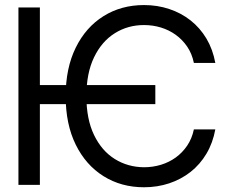

<svg xmlns="http://www.w3.org/2000/svg" viewBox="-20 -749 926 778"><path d="M609.4 -404.3V-327.1H119.1V-404.3ZM852.5 -494.1H765.6Q757.8 -531.7 738.5 -560.1Q719.2 -588.4 692.1 -607.9Q665 -627.4 632.1 -637.5Q599.1 -647.5 563.5 -647.5Q498 -647.5 445.1 -614.3Q392.1 -581.1 361.1 -516.8Q330.1 -452.6 330.1 -359.4Q330.1 -266.1 361.1 -201.9Q392.1 -137.7 445.1 -104.7Q498 -71.8 563.5 -71.3Q599.1 -71.3 632.1 -81.3Q665 -91.3 692.1 -110.8Q719.2 -130.4 738.5 -158.9Q757.8 -187.5 765.6 -224.6H852.5Q842.3 -169.4 816.4 -126Q790.5 -82.5 752 -52.2Q713.4 -22 665.5 -6.1Q617.7 9.8 563.5 9.8Q471.2 9.8 399.4 -35.2Q327.6 -80.1 286.9 -162.8Q246.1 -245.6 246.1 -359.4Q246.1 -473.1 286.9 -555.9Q327.6 -638.7 399.4 -683.6Q471.2 -728.5 563.5 -728.5Q617.7 -728.5 665.5 -712.6Q713.4 -696.8 752 -666.5Q790.5 -636.2 816.4 -592.8Q842.3 -549.3 852.5 -494.1ZM141.6 -718.8V0H54.7V-718.8Z"/></svg>

Font: Inter Display V
Style: Regular
Weight: 400
Designer: Rasmus Andersson
Foundry: rsms
Version: Version 3.015;git-src